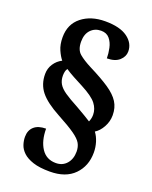

<svg xmlns="http://www.w3.org/2000/svg" viewBox="-160 -846 828 1046"><g transform="rotate(20 254.5 -323.5)"><path d="M260 113Q200 113 162.5 100.5Q125 88 104.5 68.5Q84 49 76.5 26Q69 3 69 -19Q69 -57 93 -78.5Q117 -100 162 -100Q162 -30 191 14Q220 58 275 58Q314 58 337.5 31Q361 4 361 -39Q361 -66 349.5 -86.5Q338 -107 304 -131Q270 -155 203 -191Q123 -234 89 -276.5Q55 -319 55 -378Q55 -411 72.5 -437.5Q90 -464 118 -478Q103 -496 89.5 -526.5Q76 -557 76 -599Q76 -675 129.5 -717.5Q183 -760 266 -760Q351 -760 395 -728Q439 -696 439 -648Q439 -618 414 -595.5Q389 -573 342 -573Q342 -601 335.5 -631.5Q329 -662 311.5 -683Q294 -704 262 -704Q226 -704 202.5 -679.5Q179 -655 179 -611Q179 -564 205 -542Q231 -520 276 -497Q348 -461 392.5 -431Q437 -401 457.5 -368.5Q478 -336 478 -292Q478 -256 460 -223.5Q442 -191 417 -176Q433 -155 442 -126Q451 -97 451 -66Q451 12 401.5 62.5Q352 113 260 113ZM368 -217Q371 -223 374 -234Q377 -245 377 -258Q377 -292 354.5 -321.5Q332 -351 265 -386Q236 -401 209 -415.5Q182 -430 160 -445Q154 -438 151.5 -426.5Q149 -415 149 -403Q149 -376 161 -355.5Q173 -335 201.5 -315.5Q230 -296 279 -270Q311 -252 331.5 -239.5Q352 -227 368 -217Z"/></g></svg>

Font: Noto Serif Thai SemiCondensed ExtraBold
Style: Regular
Weight: 800
Width: 4
Designer: Monotype Design Team
Foundry: Monotype Imaging Inc.
Version: Version 2.002; ttfautohint (v1.8.4.7-5d5b)